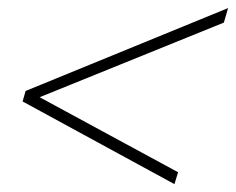

<svg xmlns="http://www.w3.org/2000/svg" viewBox="-20 -469 586 476"><path d="M66 -223 69 -233 421.5 -42 412.5 -12.5 36 -217.5 43.5 -243.5 545.5 -449 535 -413Z"/></svg>

Font: Newsreader 36pt Light
Style: Italic
Weight: 300
Italic angle: -17°
Designer: Hugues Gentile
Foundry: Production Type
Version: Version 1.003